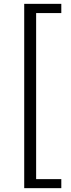

<svg xmlns="http://www.w3.org/2000/svg" viewBox="-20 -810 371 999"><path d="M106 169H299V122H168V-742H299V-790H106Z"/></svg>

Font: Noto Sans KR DemiLight
Style: Regular
Weight: 350
Designer: Ryoko NISHIZUKA 西塚涼子 (kana, bopomofo & ideographs); Paul D. Hunt (Latin, Greek & Cyrillic); Sandoll Communications 산돌커뮤니
Foundry: Adobe
Version: Version 2.004;hotconv 1.0.118;makeotfexe 2.5.65603